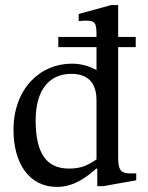

<svg xmlns="http://www.w3.org/2000/svg" viewBox="-20 -726 580 754"><path d="M513 -541V-581H444V-706H416L289 -671V-643C289 -643 306 -645 315 -645C357 -645 359 -634 359 -581H209V-541H359V-451C328 -468 295 -476 262 -476C136 -476 33 -376 33 -216C33 -89 91 8 204 8C270 8 320 -30 358 -64H362V5H386L515 -18V-45H494C457 -45 444 -55 444 -107V-541ZM359 -100C325 -77 299 -64 251 -64C166 -64 120 -119 120 -253C120 -376 176 -436 260 -436C338 -436 359 -386 359 -332Z"/></svg>

Font: STIX Two Math
Style: Regular
Weight: 400
Designer: Ross Mills, John Hudson & Paul Hanslow, Tiro Typeworks Ltd; with portions MicroPress Inc., with additions and correction
Foundry: Tiro Typeworks Ltd
Version: Version 2.02 b142